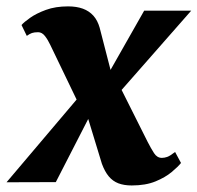

<svg xmlns="http://www.w3.org/2000/svg" viewBox="-58 -571 619 602"><path d="M355 10.5Q331 10.5 313.2 3.8Q295.5 -3 283 -18Q270.5 -33 261.5 -57.5L200 -259L243.5 -246.5L117 0L-37.5 0.5L217.5 -300.5L204 -213.5L99.5 -430.5Q92 -446.5 82.8 -458.2Q73.5 -470 61.5 -470Q49.5 -470 42.2 -467.5Q35 -465 26 -458.5L9.5 -492.5Q17 -501.5 36.5 -515.2Q56 -529 86 -540Q116 -551 155.5 -551Q182 -551 201.8 -543.8Q221.5 -536.5 234.8 -521.8Q248 -507 254.5 -484L302.5 -298L262 -305L394 -537.5H541.5L285.5 -246L300.5 -334.5L405 -126Q415.5 -105.5 425 -90.8Q434.5 -76 449.5 -76Q457.5 -76 466.2 -79Q475 -82 491 -94.5L509.5 -60Q500.5 -48.5 480.5 -31.8Q460.5 -15 429.5 -2.2Q398.5 10.5 355 10.5Z"/></svg>

Font: Merriweather 60pt Black
Style: Italic
Weight: 900
Italic angle: -7.8°
Version: Version 2.101